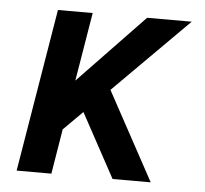

<svg xmlns="http://www.w3.org/2000/svg" viewBox="-44 -576 663 622"><g transform="rotate(5 288.0 -265.0)"><path d="M32 0H145L169 -146L231 -208L344 0H468L312 -287L555 -530H410L196 -307L233 -530H120Z"/></g></svg>

Font: Iosevka Sparkle Semibold
Style: Italic
Weight: 600
Italic angle: -9°
Designer: Belleve Invis
Foundry: Belleve Invis
Version: Version 4.5.0; ttfautohint (v1.8.3)